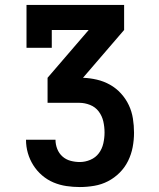

<svg xmlns="http://www.w3.org/2000/svg" viewBox="-20 -550 640 775"><path d="M302 205Q275 205 248 201Q221 197 196 186.5Q171 176 150 158Q129 140 114.5 117Q100 94 92.5 68Q85 42 85 14H204Q204 33 211 51Q218 69 232 81.5Q246 94 264.5 99Q283 104 302 104Q324 104 345 95Q366 86 379 68.5Q392 51 397 29Q402 7 402 -15Q402 -38 397 -60Q392 -82 378.5 -100Q365 -118 343.5 -126.5Q322 -135 300 -135H172V-236L338 -429H189V-357H87V-530H481V-429L315 -236Q343 -235 371 -228.5Q399 -222 424 -208Q449 -194 468.5 -172.5Q488 -151 500 -125.5Q512 -100 516.5 -71.5Q521 -43 521 -14Q521 15 515.5 44Q510 73 497 99.5Q484 126 463 147Q442 168 416 181.5Q390 195 360.5 200Q331 205 302 205Z"/></svg>

Font: Iosevka Slab Extended
Style: Bold
Weight: 700
Width: 7
Monospace: yes
Designer: Belleve Invis
Foundry: Belleve Invis
Version: Version 11.1.0; ttfautohint (v1.8.3)